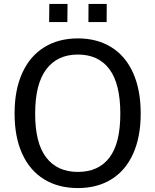

<svg xmlns="http://www.w3.org/2000/svg" viewBox="-20 -945 788 975"><path d="M54 -368.5Q54 -488.5 93 -574.2Q132 -660 204.5 -705Q277 -750 375.5 -750Q473.5 -750 545.5 -705.2Q617.5 -660.5 656 -574.5Q694.5 -488.5 694.5 -368.5Q694.5 -249.5 656 -164.2Q617.5 -79 545.8 -34.5Q474 10 375.5 10Q276.5 10 204 -34.5Q131.5 -79 92.8 -164Q54 -249 54 -368.5ZM375.5 -72Q480.5 -72 535.8 -144.8Q591 -217.5 591 -367.5Q591 -519.5 535.5 -593.8Q480 -668 375.5 -668Q271.5 -668 215 -593.2Q158.5 -518.5 158.5 -367.5Q158.5 -218 214.8 -145Q271 -72 375.5 -72ZM429.5 -925H522L521.5 -833H429ZM230.5 -925H323L322 -833H229.5Z"/></svg>

Font: 1883 Sans
Style: Regular
Weight: 400
Designer: 1883 Sans project is a fork of Public Sans.
Version: Version 1.009